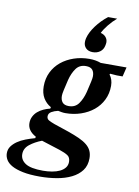

<svg xmlns="http://www.w3.org/2000/svg" viewBox="-182 -869 830 1150"><g transform="rotate(10 232.5 -294.0)"><path d="M141 212Q81 212 39.5 203.5Q-2 195 -27.5 181Q-53 167 -64.5 148Q-76 129 -76 108Q-76 84 -63 66Q-50 48 -29 33.5Q-8 19 19.5 8.5Q47 -2 76 -10L78 -19Q26 -47 26 -93Q26 -115 35 -133Q44 -151 59 -164Q74 -177 93.5 -186Q113 -195 134 -200L136 -209Q107 -225 89.5 -254Q72 -283 72 -325Q72 -373 91 -411.5Q110 -450 143 -477Q176 -504 220 -519Q264 -534 314 -534Q352 -534 384 -522H541L527 -465H492L451 -468L448 -463Q469 -436 469 -397Q469 -350 450 -311.5Q431 -273 398 -246Q365 -219 321 -204Q277 -189 228 -189Q215 -189 204.5 -191Q194 -193 183 -195Q160 -190 143 -180Q126 -170 126 -152Q126 -136 139.5 -128.5Q153 -121 175 -113L264 -83Q304 -69 332.5 -56Q361 -43 380 -27.5Q399 -12 408 7.5Q417 27 417 53Q417 97 394.5 127Q372 157 333.5 176Q295 195 245 203.5Q195 212 141 212ZM240 -234Q279 -234 300 -263.5Q321 -293 332 -336Q342 -378 347 -401Q352 -424 352 -435Q352 -460 340 -474Q328 -488 301 -488Q262 -488 241 -459Q220 -430 209 -387Q199 -345 194 -322Q189 -299 189 -288Q189 -263 201 -248.5Q213 -234 240 -234ZM155 174Q183 174 209.5 169.5Q236 165 256 155.5Q276 146 288 131Q300 116 300 95Q300 68 282.5 56.5Q265 45 232 34L119 -2Q77 14 46.5 38Q16 62 16 97Q16 132 48 153Q80 174 155 174ZM325 -577Q299 -577 284 -591.5Q269 -606 269 -629Q269 -641 272 -653Q281 -689 310.5 -729Q340 -769 380 -800H435Q409 -778 386.5 -750Q364 -722 353 -699Q373 -694 384.5 -680.5Q396 -667 396 -649Q396 -641 393 -628Q388 -604 369.5 -590.5Q351 -577 325 -577Z"/></g></svg>

Font: IBM Plex Serif SmBld
Style: Italic
Weight: 600
Italic angle: -14°
Designer: Mike Abbink, Paul van der Laan, Pieter van Rosmalen
Foundry: Bold Monday
Version: Version 3.001